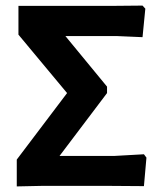

<svg xmlns="http://www.w3.org/2000/svg" viewBox="-20 -665 579 687"><path d="M490 -645 500 -634 490 -532 397 -536H214L363 -355V-332L193 -107H388L495 -113L504 -101L495 1L357 0H134L40 2V-94L220 -332L46 -541V-644H384Z"/></svg>

Font: Alegreya Sans
Style: Bold
Weight: 700
Designer: Juan Pablo del Peral
Foundry: Huerta Tipografica
Version: Version 2.007